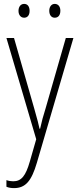

<svg xmlns="http://www.w3.org/2000/svg" viewBox="-20 -724 401 986"><path d="M75 -668C75 -648 86 -633 104 -633C122 -633 132 -647 132 -668C132 -690 122 -704 104 -704C86 -704 75 -689 75 -668ZM233 -669C233 -648 243 -633 261 -633C280 -633 290 -647 290 -669C290 -690 279 -704 261 -704C244 -704 233 -689 233 -669ZM52 242C112 242 142 204 169 113L357 -529H318L214 -167C202 -130 194 -99 186 -63H183C178 -86 173 -107 156 -166L52 -529H13L166 -9L133 106C112 179 90 207 48 207C36 207 24 205 13 201V235C24 240 38 242 52 242Z"/></svg>

Font: Noto Sans Condensed ExtraLight
Style: Regular
Weight: 200
Width: 3
Designer: Monotype Design Team
Foundry: Monotype Imaging Inc.
Version: Version 2.013